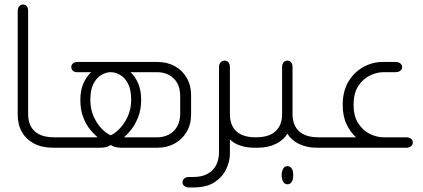

<svg xmlns="http://www.w3.org/2000/svg" viewBox="-20 -651 1866 846"><path d="M225 0H214Q165 0 130 -18.5Q95 -37 76.5 -69.5Q58 -102 58 -146V-602Q58 -616 65 -623.5Q72 -631 81 -631Q92 -631 98 -623.5Q104 -616 104 -602V-149Q104 -99 133 -72.5Q162 -46 218 -46H225Z M213 0V-46H410Q397 -57 378.5 -78.5Q360 -100 347 -133.5Q334 -167 334 -211Q334 -253 347.5 -283.5Q361 -314 382 -333H319Q312 -333 306.5 -335.5Q301 -338 297.5 -343.5Q294 -349 294 -356Q294 -365 301.5 -371.5Q309 -378 323 -378H673Q716 -378 749.5 -360Q783 -342 802.5 -308.5Q822 -275 822 -230V-148Q822 -103 802.5 -70Q783 -37 749.5 -18.5Q716 0 673 0H520Q500 0 488.5 -3Q477 -6 468 -12Q459 -6 448 -3Q437 0 416 0ZM468 -55Q485 -62 506 -83Q527 -104 542.5 -137Q558 -170 558 -211Q558 -255 544.5 -281.5Q531 -308 510 -320.5Q489 -333 468 -333Q447 -333 426 -320.5Q405 -308 391.5 -281.5Q378 -255 378 -211Q378 -170 393 -137Q408 -104 429 -83Q450 -62 468 -55ZM526 -46H673Q700 -46 723 -57.5Q746 -69 760 -92.5Q774 -116 774 -151V-227Q774 -263 760 -286.5Q746 -310 723 -321.5Q700 -333 673 -333H555Q576 -314 589 -283Q602 -252 602 -212Q602 -167 588.5 -134Q575 -101 557.5 -79Q540 -57 526 -46Z M1113 0H1100Q1068 0 1039 -9.5Q1010 -19 993 -37V27Q993 59 977 93.5Q961 128 926 151.5Q891 175 831 175H813Q800 175 792 168.5Q784 162 784 153Q784 143 791.5 136Q799 129 812 129H828Q866 129 889.5 117.5Q913 106 925 88.5Q937 71 941 53Q945 35 945 23V-355Q945 -369 952.5 -376.5Q960 -384 970 -384Q980 -384 986.5 -376.5Q993 -369 993 -355V-149Q993 -99 1021.5 -72.5Q1050 -46 1106 -46H1113Z M1390 -46V0H1378Q1332 0 1298 -16.5Q1264 -33 1246 -62Q1229 -33 1194.5 -16.5Q1160 0 1114 0H1102V-46H1108Q1165 -46 1194 -72.5Q1223 -99 1223 -149V-355Q1223 -369 1229.5 -376.5Q1236 -384 1246 -384Q1256 -384 1262.5 -376.5Q1269 -369 1269 -355V-149Q1269 -99 1298 -72.5Q1327 -46 1383 -46ZM1247 81Q1258 81 1265 91Q1272 101 1272 120V123Q1272 141 1265 151Q1258 161 1247 161Q1235 161 1228.5 151Q1222 141 1221 123V119Q1222 101 1228.5 91Q1235 81 1247 81Z M1378 0V-46H1549Q1524 -68 1507 -103.5Q1490 -139 1490 -189Q1490 -249 1515 -291Q1540 -333 1580.5 -355.5Q1621 -378 1666 -378H1722Q1736 -378 1744 -371.5Q1752 -365 1752 -356Q1752 -346 1744 -339.5Q1736 -333 1722 -333H1669Q1641 -333 1610.5 -318.5Q1580 -304 1559 -272.5Q1538 -241 1538 -189Q1538 -139 1559 -107Q1580 -75 1610.5 -60.5Q1641 -46 1669 -46H1769Q1783 -46 1791 -40Q1799 -34 1799 -23Q1799 -13 1791 -6.5Q1783 0 1769 0Z"/></svg>

Font: Beiruti Light
Style: Regular
Weight: 300
Designer: Arlette Boutros
Foundry: Boutros
Version: Version 1.41